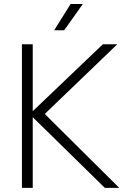

<svg xmlns="http://www.w3.org/2000/svg" viewBox="-20 -916 612 936"><path d="M383.8 -896.5Q361.3 -864.3 293 -768.6Q280.3 -768.6 244.1 -768.6Q263.7 -800.8 324.2 -896.5Q338.9 -896.5 383.8 -896.5ZM561.5 0Q543.9 0 491.2 0Q403.3 -85.9 139.6 -344.7Q139.6 -258.8 139.6 0Q127 0 86.9 0Q86.9 -174.8 86.9 -700.2Q100.6 -700.2 139.6 -700.2Q139.6 -618.2 139.6 -374Q225.6 -455.1 481.4 -700.2Q499 -700.2 551.8 -700.2Q463.9 -615.2 198.2 -360.4Q289.1 -269.5 561.5 0Z"/></svg>

Font: LeFont
Style: ExtraLight
Weight: 200
Designer: Leryon MEDIA
Version: Version 1.0